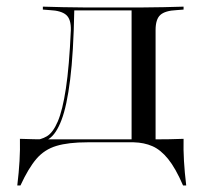

<svg xmlns="http://www.w3.org/2000/svg" viewBox="-20 -433 605 581"><path d="M244.4 -2.4Q187.1 -2.4 150.8 8.5Q114.5 19.4 90.3 47.6Q66.1 75.8 41.9 128.2H32.3Q37.1 88.7 39.1 54Q41.1 19.4 40.3 -12.9Q61.3 -12.1 83.5 -11.7Q105.6 -11.3 126.6 -11.3H244.4H400V-2.4ZM80.6 1.6 82.3 -8.9Q103.2 -9.7 121.8 -20.6Q140.3 -31.5 154.8 -65.3Q169.4 -99.2 179.4 -165.3Q189.5 -231.5 194.4 -341.9Q195.2 -375 180.2 -387.9Q165.3 -400.8 130.6 -402.4L109.7 -404V-412.9Q141.9 -412.1 170.6 -411.3Q199.2 -410.5 230.6 -410.5H414.5Q446 -410.5 474.6 -411.3Q503.2 -412.1 535.5 -412.9V-404L514.5 -402.4Q479.8 -400.8 465.3 -387.9Q450.8 -375 450.8 -341.9V-206.5H378.2V-404L381.5 -401.6H200.8L204.8 -403.2Q202.4 -272.6 192.3 -192.3Q182.3 -112.1 166.1 -69.8Q150 -27.4 128.2 -12.9Q106.5 1.6 80.6 1.6ZM378.2 -2.4V-206.5H450.8V-2.4ZM378.2 -2.4 379 -10.5 435.5 -11.3H384.7H450Q471.8 -11.3 493.1 -11.7Q514.5 -12.1 535.5 -12.9Q534.7 19.4 536.7 54Q538.7 88.7 543.5 128.2H533.9Q511.3 75.8 488.7 48Q466.1 20.2 441.1 9.3Q416.1 -1.6 384.7 -2.4Z"/></svg>

Font: Playfair 144pt SemiExpanded Light
Style: Regular
Weight: 300
Width: 6
Designer: Claus Eggers Sørensen
Foundry: Claus Eggers Sørensen
Version: Version 2.203